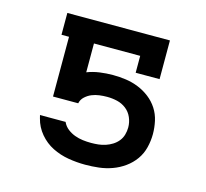

<svg xmlns="http://www.w3.org/2000/svg" viewBox="-83 -613 765 714"><g transform="rotate(15 300.0 -256.0)"><path d="M302 8Q269 8 236.5 2.5Q204 -3 175 -17.5Q146 -32 124.5 -57.5Q103 -83 95 -115L92 -127H191V-126Q198 -111 211 -101Q224 -91 239 -85.5Q254 -80 270 -78Q286 -76 302 -76Q316 -76 330 -77.5Q344 -79 357.5 -83.5Q371 -88 383 -95.5Q395 -103 404 -114Q413 -125 417 -139Q421 -153 421 -167Q421 -187 413 -205.5Q405 -224 389.5 -236Q374 -248 355 -252.5Q336 -257 316 -257Q301 -257 286 -255Q271 -253 257.5 -247.5Q244 -242 232.5 -231.5Q221 -221 218 -206H121V-436H92V-520H487V-371H395V-436H217V-325Q240 -334 265.5 -337.5Q291 -341 316 -341Q341 -341 366 -337.5Q391 -334 414.5 -324.5Q438 -315 458 -299.5Q478 -284 491.5 -263Q505 -242 510.5 -217Q516 -192 516 -167Q516 -141 509.5 -115Q503 -89 488 -68Q473 -47 451.5 -31.5Q430 -16 405 -7Q380 2 354 5Q328 8 302 8Z"/></g></svg>

Font: Iosevka Etoile Medium
Style: Regular
Weight: 500
Designer: Belleve Invis
Foundry: Belleve Invis
Version: Version 22.1.2; ttfautohint (v1.8.4)